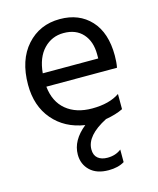

<svg xmlns="http://www.w3.org/2000/svg" viewBox="-113 -595 753 916"><g transform="rotate(-15 263.0 -136.5)"><path d="M270 -446Q212 -446 172 -404.5Q132 -363 125 -286H399V-306Q399 -370 365 -408Q331 -446 270 -446ZM388 223Q357 242 310 242Q251 242 218.5 211Q186 180 186 132Q186 62 257 5Q159 -10 101 -78Q43 -146 43 -251Q43 -373 106.5 -444Q170 -515 270 -515Q365 -515 422 -453.5Q479 -392 479 -279Q479 -246 474 -220H125Q133 -144 182 -103.5Q231 -63 310 -63Q395 -63 446 -98V-23Q412 -6 360 3Q255 57 255 125Q255 154 272.5 168.5Q290 183 320 183Q360 183 388 161Z"/></g></svg>

Font: Hind Siliguri Fixed
Style: Regular
Weight: 400
Designer: Jyotish Sonowal
Foundry: Indian Type Foundry
Version: Version 1.001;October 28, 2021;FontCreator 12.0.0.2565 64-bi